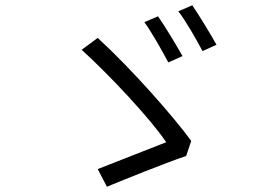

<svg xmlns="http://www.w3.org/2000/svg" viewBox="-20 -760 1040 729"><path d="M580 -698 528 -676C554 -641 597 -565 619 -523L673 -547C651 -586 605 -663 580 -698ZM710 -740 657 -717C685 -682 726 -609 749 -566L802 -590C780 -630 734 -705 710 -740ZM687 -168 706 -225C640 -316 480 -498 351 -616L290 -571C397 -474 553 -307 611 -220C557 -199 413 -142 351 -118L386 -51C451 -78 605 -140 687 -168Z"/></svg>

Font: Source Han Sans JP Normal
Style: Regular
Weight: 350
Designer: Ryoko NISHIZUKA 西塚涼子 (kana, bopomofo & ideographs); Paul D. Hunt (Latin, Greek & Cyrillic); Sandoll Communications 산돌커뮤니
Foundry: Adobe
Version: Version 2.002;hotconv 1.0.116;makeotfexe 2.5.65601